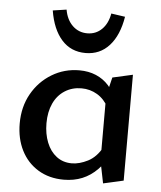

<svg xmlns="http://www.w3.org/2000/svg" viewBox="-50 -705 635 757"><g transform="rotate(5 267.5 -326.0)"><path d="M230 8Q172 8 128.5 -18.5Q85 -45 61.5 -91.5Q38 -138 38 -198Q38 -264 67 -315.5Q96 -367 145.5 -397Q195 -427 255 -427Q291 -427 320.5 -414.5Q350 -402 371 -378.5Q392 -355 403 -322L378 -289Q360 -323 331.5 -340Q303 -357 269 -357Q232 -357 203 -338.5Q174 -320 158.5 -286.5Q143 -253 143 -208Q143 -166 156.5 -132Q170 -98 195.5 -78.5Q221 -59 256 -59Q286 -59 319.5 -76Q353 -93 376 -135L412 -115Q390 -74 363 -46.5Q336 -19 303 -5.5Q270 8 230 8ZM386 9 368 -80V-336L386 -410L466 -428V-9ZM272 -497Q214 -497 177.5 -538Q141 -579 129 -653L183 -661Q190 -621 214 -598Q238 -575 272 -575Q306 -575 329.5 -598Q353 -621 360 -661L415 -653Q403 -579 366 -538Q329 -497 272 -497Z"/></g></svg>

Font: Ysabeau Infant SemiBold
Style: Regular
Weight: 600
Designer: Christian Thalmann (Catharsis Fonts)
Version: Version 2.002; featfreeze: ss01,ss02,lnum